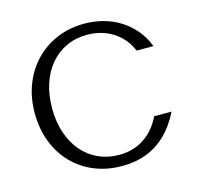

<svg xmlns="http://www.w3.org/2000/svg" viewBox="-106 -837 983 958"><g transform="rotate(-15 385.0 -357.5)"><path d="M410.9 10.2Q332.1 10.2 267 -16.6Q201.9 -43.4 154.8 -92.6Q107.6 -141.8 81.8 -209.1Q56 -276.3 56 -357.3Q56 -437.1 82.1 -504.3Q108.2 -571.5 155.7 -620.9Q203.2 -670.2 267.9 -697.6Q332.6 -725 409.8 -725Q462 -725 509.4 -711.8Q556.7 -698.7 596.6 -673.1Q636.5 -647.6 666.7 -611Q696.9 -574.5 714.8 -527.5H628Q609.5 -572.1 577 -603.4Q544.4 -634.8 501.7 -651.3Q459.1 -667.8 409.5 -667.8Q350.6 -667.8 302.2 -645.6Q253.8 -623.4 218.8 -582.3Q183.7 -541.2 164.8 -484.1Q145.9 -427 145.9 -357.5Q145.9 -287.9 165.1 -231Q184.2 -174.1 219.4 -133Q254.6 -91.9 303.3 -69.6Q352 -47.3 411.5 -47.3Q483.6 -47.3 539.2 -83.8Q594.8 -120.2 627.9 -188.4H717.6Q684.6 -121.9 639.4 -77.8Q594.3 -33.7 537.3 -11.7Q480.3 10.2 410.9 10.2Z"/></g></svg>

Font: Russolo 10pt ExtraLight
Style: Regular
Weight: 200
Designer: Micah Stupak-Hahn
Version: Version 1.000